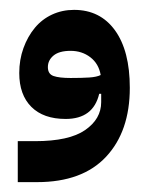

<svg xmlns="http://www.w3.org/2000/svg" viewBox="-20 -800 303 389"><path d="M16 -514H51Q120 -514 152.5 -536.5Q185 -559 185 -593V-610H181Q169 -559 113 -559Q68 -559 43.5 -583.5Q19 -608 19 -652Q19 -679 27.5 -702.5Q36 -726 50.5 -743.5Q65 -761 85.5 -770.5Q106 -780 130 -780Q183 -780 213 -738.5Q243 -697 243 -622Q243 -534 195 -482.5Q147 -431 55 -431H16ZM123 -642Q146 -642 161 -643Q176 -644 184 -648Q180 -671 163 -684Q146 -697 123 -697Q100 -697 88.5 -687.5Q77 -678 77 -664Q77 -650 88.5 -646Q100 -642 123 -642Z"/></svg>

Font: IBM Plex Arabic SemiBold
Style: Regular
Weight: 600
Designer: Mike Abbink, Paul van der Laan, Pieter van Rosmalen, Wael Morcos, Khajak Apelian
Foundry: Bold Monday
Version: Version 1.0